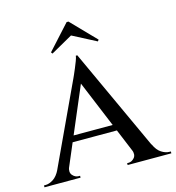

<svg xmlns="http://www.w3.org/2000/svg" viewBox="-128 -898 915 997"><g transform="rotate(-15 329.0 -399.5)"><path d="M330 -618 612 -6H503L299 -498ZM139 -71Q128 -42 142 -26Q156 -10 174 -10H182V0H-12V-10Q-12 -10 -8 -10Q-4 -10 -4 -10Q16 -10 38 -24Q60 -38 76 -71ZM330 -618 336 -532 111 -3H44L280 -509Q281 -511 287 -524.5Q293 -538 300.5 -556Q308 -574 314.5 -591Q321 -608 322 -618ZM438 -221V-188H176V-221ZM477 -71H583Q598 -38 620 -24Q642 -10 662 -10Q662 -10 666 -10Q670 -10 670 -10V0H435V-10H443Q460 -10 474 -26Q488 -42 477 -71ZM202 -668 208 -660 325 -726 452 -660 458 -668 331 -799H321Z"/></g></svg>

Font: Cinzel Medium
Style: Regular
Weight: 500
Designer: Natanael Gama
Version: Version 2.000